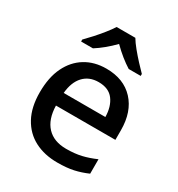

<svg xmlns="http://www.w3.org/2000/svg" viewBox="-183 -884 938 1013"><g transform="rotate(30 286.0 -378.0)"><path d="M295 -549Q401 -549 462 -483.5Q523 -418 523 -305V-247H161Q163 -164 204.5 -120Q246 -76 321 -76Q373 -76 413.5 -85.5Q454 -95 497 -114V-26Q456 -8 415 1Q374 10 317 10Q238 10 178.5 -21Q119 -52 85.5 -113.5Q52 -175 52 -265Q52 -356 82.5 -419Q113 -482 167.5 -515.5Q222 -549 295 -549ZM295 -467Q238 -467 203.5 -430Q169 -393 163 -325H417Q416 -388 386.5 -427.5Q357 -467 295 -467ZM345 -766Q358 -744 380.5 -716.5Q403 -689 427.5 -662.5Q452 -636 470 -618V-606H397Q371 -622 342.5 -645Q314 -668 287 -695Q233 -640 179 -606H107V-618Q126 -637 149.5 -663Q173 -689 195 -716.5Q217 -744 231 -766Z"/></g></svg>

Font: Noto Sans Medium
Style: Regular
Weight: 500
Designer: Monotype Design Team
Foundry: Monotype Imaging Inc.
Version: Version 2.007